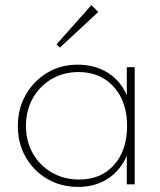

<svg xmlns="http://www.w3.org/2000/svg" viewBox="-20 -724 629 754"><path d="M287 10Q219 10 165.5 -21.5Q112 -53 81 -107Q50 -161 50 -229Q50 -297 81 -351.5Q112 -406 165 -438Q218 -470 285 -470Q338 -470 380.5 -450.5Q423 -431 451.5 -395Q480 -359 491 -309V-152Q479 -102 450.5 -65.5Q422 -29 380.5 -9.5Q339 10 287 10ZM291 -19Q377 -19 428 -76.5Q479 -134 479 -229Q479 -293 455.5 -340.5Q432 -388 389 -414.5Q346 -441 289 -441Q229 -441 182.5 -413.5Q136 -386 109 -338.5Q82 -291 82 -230Q82 -169 109 -121.5Q136 -74 183.5 -46.5Q231 -19 291 -19ZM478 0V-123L487 -237L478 -348V-460H509V0ZM215 -537 202 -550 339 -704 366 -677Z"/></svg>

Font: Marine Company Thin
Style: Regular
Weight: 100
Designer: Rodrigo Fuenzalida
Foundry: fragTYPE
Version: Version 1.000